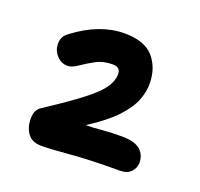

<svg xmlns="http://www.w3.org/2000/svg" viewBox="-88 -942 676 648"><g transform="rotate(20 250.0 -618.5)"><path d="M121 -392Q88 -392 72.5 -412.5Q57 -433 56 -463Q56 -485 62 -495.5Q68 -506 78 -512Q159 -565 203.5 -599.5Q248 -634 265 -659Q282 -684 282 -708Q282 -733 254 -733Q220 -733 193.5 -718.5Q167 -704 147 -690Q127 -676 111 -676Q89 -676 73 -693Q57 -710 56 -733Q56 -749 61 -759Q66 -769 80 -779Q168 -845 256 -845Q328 -845 360 -808.5Q392 -772 393 -717Q394 -687 381.5 -654.5Q369 -622 335.5 -586Q302 -550 238 -509Q262 -509 293.5 -512Q325 -515 364 -515Q412 -515 432 -497.5Q452 -480 452 -452Q452 -433 438.5 -418.5Q425 -404 399 -404Q290 -404 222.5 -398Q155 -392 121 -392Z"/></g></svg>

Font: Shantell Sans Normal
Style: Regular
Weight: 600
Designer: Stephen Nixon, Anya Danilova, Shantell Martin
Foundry: Arrow Type
Version: Version 1.009;[a7da0bfa3]